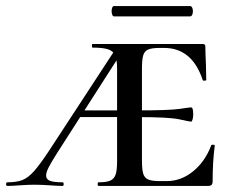

<svg xmlns="http://www.w3.org/2000/svg" viewBox="-61 -613 765 633"><path d="M264 -12Q290 -12 302.5 -17.5Q315 -23 320 -37Q325 -51 325 -81V-387Q325 -416 318.5 -430.5Q312 -445 295 -450.5Q278 -456 244 -456Q242 -456 242 -462Q242 -468 244 -468H607Q616 -468 616 -460Q616 -440 618 -398L619 -350Q619 -347 613 -347Q607 -347 607 -350Q572 -455 480 -455H466Q439 -455 427 -449.5Q415 -444 411 -430Q407 -416 407 -386V-85Q407 -55 411 -41Q415 -27 427 -21.5Q439 -16 466 -16H489Q536 -16 575.5 -48Q615 -80 635 -133Q635 -136 641 -136Q647 -136 647 -133Q640 -79 640 -15Q640 -7 636.5 -3.5Q633 0 624 0H264Q261 0 261 -6Q261 -12 264 -12ZM-36 -12Q-6 -12 13 -19.5Q32 -27 51.5 -49Q71 -71 102 -118L323 -456L336 -434L127 -108Q108 -78 99.5 -61.5Q91 -45 91 -34Q91 -22 103.5 -17Q116 -12 145 -12Q149 -12 149 -6Q149 0 145 0Q130 0 104 -2Q76 -4 52 -4Q31 -4 3 -2Q-21 0 -36 0Q-41 0 -41 -6Q-41 -12 -36 -12ZM201 -249H375V-227H201ZM389 -227V-249Q497 -249 531 -254Q565 -259 569 -259Q576 -259 576 -236Q576 -227 574 -219.5Q572 -212 569 -212Q564 -212 530.5 -219.5Q497 -227 389 -227ZM307 -576Q307 -583 309 -588Q311 -593 315 -593H566Q570 -593 572.5 -588Q575 -583 575 -576Q575 -569 572.5 -564Q570 -559 566 -559H315Q311 -559 309 -564.5Q307 -570 307 -576Z"/></svg>

Font: Cormorant SC SemiBold
Style: Regular
Weight: 600
Designer: Christian Thalmann (Catharsis Fonts)
Foundry: Catharsis Fonts
Version: Version 4.000